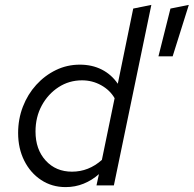

<svg xmlns="http://www.w3.org/2000/svg" viewBox="-20 -757 791 784"><path d="M248 7Q192 7 148 -22Q104 -51 79 -101Q54 -151 54 -214Q54 -271 73.5 -321.5Q93 -372 128 -410.5Q163 -449 208.5 -471Q254 -493 306 -493Q356 -493 395.5 -473Q435 -453 461 -415L524 -722L598 -737L445 0H374L384 -46Q356 -21 321.5 -7Q287 7 248 7ZM274 -56Q342 -56 396 -104L448 -356Q429 -389 393 -409Q357 -429 315 -429Q262 -429 219 -401Q176 -373 150.5 -326Q125 -279 125 -220Q125 -147 166.5 -101.5Q208 -56 274 -56ZM627 -527 676 -722 751 -737 685 -527Z"/></svg>

Font: Red Hat Text
Style: Italic
Weight: 300
Italic angle: -12°
Designer: Pentagram, MCKL
Foundry: Pentagram, MCKL
Version: Version 1.023